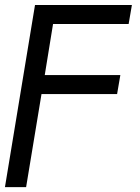

<svg xmlns="http://www.w3.org/2000/svg" viewBox="-26 -556 569 780"><path d="M-5.9 204.1 116.2 -535.6H509.8L496.6 -458.5H189.5L155.8 -251H462.9L449.7 -173.8H142.6L80.1 204.1Z"/></svg>

Font: Inter 20pt
Style: Italic
Weight: 400
Italic angle: -9.3988°
Version: Version 4.001;git-66647c0bb